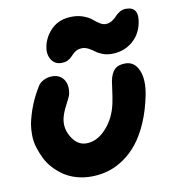

<svg xmlns="http://www.w3.org/2000/svg" viewBox="-82 -816 784 878"><g transform="rotate(-10 309.5 -377.5)"><path d="M228 -544.9Q196.3 -544.9 180.7 -570.3Q165 -595.7 171.9 -630.9Q182.1 -678.7 217.8 -711.9Q253.4 -745.1 312 -745.1Q340.8 -745.1 364.7 -735.8Q388.7 -726.6 401.9 -715.1Q415 -703.6 429.7 -694.3Q444.3 -685.1 457 -685.1Q473.1 -685.1 486.6 -693.4Q500 -701.7 508.3 -711.4Q516.6 -721.2 530.3 -729.5Q543.9 -737.8 560.1 -737.8Q622.1 -737.8 606 -662.1Q595.2 -609.9 555.7 -577.9Q516.1 -545.9 460.9 -545.9Q437.5 -545.9 418 -553.7Q398.4 -561.5 387 -570.6Q375.5 -579.6 360.6 -587.4Q345.7 -595.2 331.1 -595.2Q317.4 -595.2 306.6 -590.1Q295.9 -585 288.6 -577.6Q281.2 -570.3 273.7 -562.7Q266.1 -555.2 254.6 -550Q243.2 -544.9 228 -544.9ZM272 -9.8Q235.4 -9.8 202.9 -19.3Q170.4 -28.8 145.8 -45.4Q121.1 -62 100.3 -84.5Q79.6 -106.9 67.1 -132.6Q54.7 -158.2 46.1 -186Q37.6 -213.9 37.4 -241.2Q37.1 -268.6 41 -293.9Q58.6 -379.9 106 -457Q114.3 -472.7 133.3 -482.4Q152.3 -492.2 173.8 -492.2Q209 -492.2 227.1 -466.6Q245.1 -440.9 236.8 -398.9Q234.4 -387.7 215.8 -353Q197.3 -318.4 191.9 -292Q182.6 -246.1 209 -204.6Q235.4 -163.1 275.9 -163.1Q326.2 -163.1 368.7 -210Q411.1 -256.8 424.8 -325.2Q429.7 -349.6 433.8 -380.6Q438 -411.6 439.9 -423.8Q446.8 -458.5 463.4 -475.3Q480 -492.2 513.2 -492.2Q556.6 -492.2 575.4 -447.5Q594.2 -402.8 580.1 -332Q566.4 -263.7 542.7 -209.2Q519 -154.8 489.7 -117.9Q460.4 -81.1 424.3 -56.4Q388.2 -31.7 350.6 -20.8Q313 -9.8 272 -9.8Z"/></g></svg>

Font: Shantell Sans Irregular
Style: Bold Italic
Weight: 700
Italic angle: -11.31°
Designer: Stephen Nixon, Anya Danilova, Shantell Martin
Foundry: Arrow Type
Version: Version 1.006;[9816181b4]